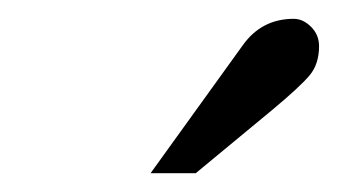

<svg xmlns="http://www.w3.org/2000/svg" viewBox="-20 -700 359 204"><path d="M140 -516 238 -652Q258 -680 292 -680Q302 -680 310.5 -671.5Q319 -663 319 -651Q319 -632 309 -620Q299 -608 269 -583L188 -516Z"/></svg>

Font: STIX MathJax Alphabets
Style: Bold Italic
Weight: 700
Italic angle: -16.33°
Designer: MicroPress Inc., with final additions and corrections provided by Coen Hoffman, Elsevier (retired)
Version: Version 1.1.1